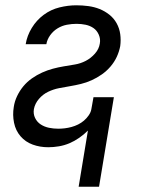

<svg xmlns="http://www.w3.org/2000/svg" viewBox="-20 -548 540 725"><path d="M277 157 312 -55Q297 -40 279 -27.5Q261 -15 242 -7Q223 1 202.5 4.5Q182 8 162 8Q131 8 103.5 -2Q76 -12 57.5 -33.5Q39 -55 33 -84.5Q27 -114 32 -144Q35 -165 44.5 -185Q54 -205 68 -222Q82 -239 100.5 -252Q119 -265 139 -274Q159 -283 179.5 -288.5Q200 -294 221 -297.5Q242 -301 263 -304.5Q284 -308 303.5 -318Q323 -328 338.5 -345.5Q354 -363 357 -384Q360 -401 353 -417Q346 -433 333 -442Q320 -451 303.5 -454.5Q287 -458 269 -458Q251 -458 232.5 -454.5Q214 -451 197.5 -441Q181 -431 169.5 -415Q158 -399 155 -381H77Q82 -413 100 -442.5Q118 -472 145 -492Q172 -512 204.5 -520Q237 -528 268 -528Q291 -528 313.5 -525Q336 -522 356 -514Q376 -506 393 -492.5Q410 -479 420.5 -460Q431 -441 434 -419Q437 -397 434 -374Q430 -353 421 -333.5Q412 -314 397.5 -297Q383 -280 364.5 -267Q346 -254 326 -245Q306 -236 285.5 -231Q265 -226 244 -222.5Q223 -219 202.5 -215Q182 -211 162 -201.5Q142 -192 127 -174.5Q112 -157 108 -136Q105 -118 112.5 -102.5Q120 -87 134 -78Q148 -69 165 -65.5Q182 -62 200 -62Q212 -62 224.5 -63.5Q237 -65 250 -68.5Q263 -72 275 -78Q287 -84 297 -92.5Q307 -101 315 -112.5Q323 -124 325 -136L333 -181H410L354 157Z"/></svg>

Font: Iosevka SS18
Style: Italic
Weight: 400
Italic angle: -9°
Monospace: yes
Designer: Belleve Invis
Foundry: Belleve Invis
Version: Version 25.1.1; ttfautohint (v1.8.4)